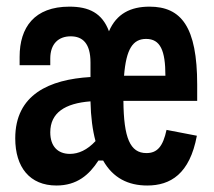

<svg xmlns="http://www.w3.org/2000/svg" viewBox="-20 -560 660 592"><path d="M194 -539.5C86 -539.5 40.5 -475.5 40.5 -385V-359H135V-379.5C135 -425 160.5 -448 198 -448C235 -448 259 -426 259 -367.5V-322.5C132 -315 27 -268.5 27 -133.5C27 -44 72 12 154 12C217.5 12 255 -21 283.5 -65H298C328.5 -11 375.5 12 434 12C505.5 12 565 -23.5 587 -141.5L493.5 -159.5C482.5 -108.5 465 -88 431.5 -88C381 -88 361.5 -135 360.5 -249H588V-299C588 -477 539 -539.5 441 -539.5C382.5 -539.5 339 -517.5 316 -463.5C295 -520 254 -539.5 194 -539.5ZM135 -152C135 -212 180 -241.5 259 -247.5C260 -199 265.5 -158.5 274.5 -125C249 -97.5 222 -85.5 195.5 -85.5C158.5 -85.5 135 -108.5 135 -152ZM362.5 -326.5C369 -409.5 390 -440 430.5 -440C474.5 -440 490 -404 490 -326.5Z"/></svg>

Font: Monaspace Neon SemiBold
Style: Regular
Weight: 600
Designer: Riley Cran & the Lettermatic Team
Foundry: Lettermatic
Version: Version 1.200 (Monaspace Neon)